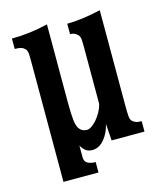

<svg xmlns="http://www.w3.org/2000/svg" viewBox="-104 -638 708 835"><g transform="rotate(-15 250.0 -220.0)"><path d="M449.7 -50.3Q457 -46.9 475.1 -46.9V0H327.1L321.8 -75.2Q312.5 -35.2 289.3 -8.1Q266.1 19 235.8 19Q217.8 19 206.1 10Q194.3 1 186 -14.6V37.6Q186 58.1 200.4 65.7Q214.8 73.2 235.8 73.2V120.1H78.1V-429.2Q78.1 -446.3 76.9 -459.5Q75.7 -472.7 67.9 -480Q61.5 -486.8 51.5 -490Q41.5 -493.2 22.9 -493.2V-540Q102.1 -540 186 -560.1V-211.9Q186 -158.2 189 -130.9Q191.9 -104 200.2 -90.8Q212.9 -71.8 235.8 -71.8Q254.4 -71.8 280.8 -101.1Q292.5 -114.7 302 -131.8Q311.5 -148.9 315.9 -167V-426.8Q315.9 -445.8 314.7 -459Q313.5 -472.2 305.2 -480Q292 -493.2 272 -493.2V-540Q302.7 -540 342 -545.2Q381.3 -550.3 423.8 -560.1V-131.8Q423.8 -98.1 425.3 -82.5Q426.3 -67.4 433.6 -60.3Q440.9 -53.2 449.7 -50.3Z"/></g></svg>

Font: BIZ UDMincho
Style: Bold
Weight: 700
Monospace: yes
Designer: TypeBank Co., Ltd.
Foundry: Morisawa Inc.
Version: Version 1.06